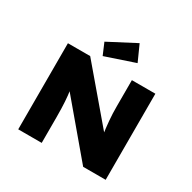

<svg xmlns="http://www.w3.org/2000/svg" viewBox="-202 -1152 1349 1352"><g transform="rotate(30 472.0 -476.5)"><path d="M117 0V-700H298L694 -234L657 -244Q651 -283 647.5 -315Q644 -347 641.5 -375Q639 -403 638 -430Q637 -457 637 -487Q637 -517 637 -553V-700H828V0H645L223 -500L288 -483Q291 -453 294.5 -428.5Q298 -404 300.5 -381Q303 -358 304.5 -333.5Q306 -309 307 -278Q308 -247 308 -208V0ZM374 -744 334 -838 554 -953 612 -824Z"/></g></svg>

Font: Lexend Exa ExtraBold
Style: Regular
Weight: 800
Designer: Bonnie Shaver-Troup, Thomas Jockin
Foundry: Lexend
Version: Version 1.007